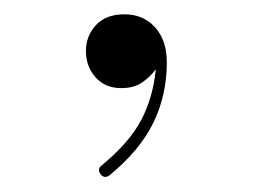

<svg xmlns="http://www.w3.org/2000/svg" viewBox="-20 -733 349 263"><path d="M150.4 -713.4Q176.3 -713.4 192.4 -695.6Q208.5 -677.7 208.5 -647.5Q208.5 -603 190.2 -565.2Q171.9 -527.3 129.9 -492.7Q122.6 -487.8 117.7 -494.6Q112.8 -501.5 119.1 -506.3Q157.7 -538.1 173.8 -569.3Q189.9 -600.6 193.4 -638.2Q186 -627.9 174.8 -620.1Q163.6 -612.3 146 -612.3Q124 -612.3 110.8 -627.2Q97.7 -642.1 97.7 -663.1Q97.7 -683.6 111.3 -698.5Q125 -713.4 150.4 -713.4Z"/></svg>

Font: Mikhak-FD Thin
Style: Regular
Weight: 100
Designer: Amin Abedi
Version: Version 3.2